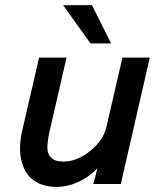

<svg xmlns="http://www.w3.org/2000/svg" viewBox="-20 -710 617 741"><path d="M329.1 -542.5 223.6 -689.9H335L408.7 -542.5ZM198.7 11.2Q161.1 11.2 133.1 -1Q105 -13.2 88.9 -33.7Q72.8 -54.2 64.7 -82.3Q56.6 -110.4 57.4 -140.9Q58.1 -171.4 65.4 -204.6L130.9 -487.8H236.8L170.4 -199.2Q163.6 -167.5 162.8 -142.3Q162.1 -117.2 177.2 -101.8Q192.4 -86.4 223.6 -86.4Q277.8 -86.4 328.4 -127.7Q378.9 -168.9 390.6 -219.7L452.6 -487.8H558.1L446.3 0H340.3L356 -61Q325.2 -27.8 283.2 -8.3Q241.2 11.2 198.7 11.2Z"/></svg>

Font: HK Grotesk SemiBold Italic
Style: Regular
Weight: 600
Italic angle: -13°
Designer: Alfredo Marco Pradil and Stefan Peev
Foundry: Hanken Design Co.
Version: Version 1.000;PS 001.000;hotconv 1.0.88;makeotf.lib2.5.64775